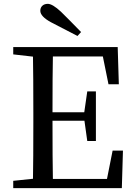

<svg xmlns="http://www.w3.org/2000/svg" viewBox="-20 -978 699 998"><path d="M401.4 -811.5 382.8 -791Q357.4 -803.7 245.1 -862.3Q189.5 -892.6 189.5 -921.9Q189.5 -938.5 200.2 -948.2Q210.9 -958 228.5 -958Q252.9 -958 296.9 -917Q332 -882.8 401.4 -811.5ZM565.4 -195.3H619.1L613.3 0H48.8V-38.1L151.4 -48.8Q153.3 -144.5 153.3 -338.9V-392.6Q153.3 -587.9 151.4 -683.6L48.8 -695.3V-733.4H591.8L597.7 -540H543.9L514.6 -684.6H254.9Q252.9 -589.8 252.9 -394.5H418L433.6 -502.9H478.5V-245.1H433.6L418.9 -350.6H252.9Q252.9 -144.5 254.9 -47.9H536.1Z"/></svg>

Font: GenYoMin TW TTF Medium
Style: Regular
Weight: 500
Version: Version 1.300